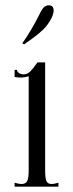

<svg xmlns="http://www.w3.org/2000/svg" viewBox="-20 -703 275 723"><path d="M60 -10Q78 -10 83 -22.5Q88 -35 88 -60V-416Q73 -411 56 -411Q49 -411 35 -413V-440H44Q44 -433 51.5 -428Q59 -423 69 -423Q83 -423 94 -434Q105 -445 121 -468H150V-60Q150 -34 154.5 -22Q159 -10 175 -10Q183 -10 200 -15V0H35V-15Q52 -10 60 -10ZM126 -644Q128 -647 133.5 -658.5Q139 -670 146.5 -676.5Q154 -683 164 -683Q182 -683 182 -663Q182 -653 175 -637Q161 -609 142 -591Q123 -573 101 -557.5Q79 -542 71 -536L64 -540Q98 -588 126 -644Z"/></svg>

Font: Viaoda Libre
Style: Regular
Weight: 400
Designer: Gydient
Version: Version 2.000